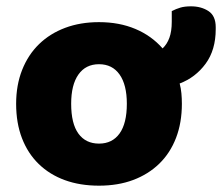

<svg xmlns="http://www.w3.org/2000/svg" viewBox="-20 -571 702 607"><path d="M293 16Q233 16 185 -1.5Q137 -19 102.5 -52.5Q68 -86 49.5 -134Q31 -182 31 -243Q31 -302 50 -350Q69 -398 103.5 -431.5Q138 -465 186 -483Q234 -501 293 -501Q357 -501 408 -479.5Q459 -458 494 -418Q508 -431 515.5 -451.5Q523 -472 523 -502V-536Q537 -543 550.5 -547Q564 -551 584 -551Q616 -551 639 -536Q662 -521 662 -485V-479Q662 -413 630 -369.5Q598 -326 548 -307Q552 -292 553.5 -276Q555 -260 555 -243Q555 -183 536.5 -135Q518 -87 483.5 -53.5Q449 -20 401 -2Q353 16 293 16ZM205 -243Q205 -180 228 -148.5Q251 -117 293 -117Q335 -117 358 -149Q381 -181 381 -243Q381 -303 358 -335.5Q335 -368 293 -368Q251 -368 228 -335.5Q205 -303 205 -243Z"/></svg>

Font: Baloo 2 Latin ExtraBold
Style: Regular
Weight: 400
Designer: Sarang Kulkarni and Ek Type
Foundry: Ek Type
Version: Version 1.001